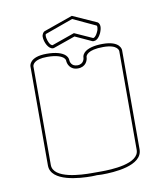

<svg xmlns="http://www.w3.org/2000/svg" viewBox="-81 -745 734 850"><g transform="rotate(-10 286.0 -320.5)"><path d="M375 -565 295 -601 193 -565C191 -565 182 -566 174 -589C171 -598 170 -604 170 -609C170 -619 173 -619 173 -619L298 -664L399 -617C400 -617 402 -615 402 -609C402 -604 401 -597 396 -587C386 -566 378 -565 376 -565ZM193 -551C196 -551 197 -552 198 -552L295 -586L369 -552C370 -551 373 -551 376 -551C384 -551 397 -556 409 -581C414 -593 416 -602 416 -609C416 -624 408 -629 406 -630L299 -678L169 -632C164 -631 156 -620 156 -609C156 -585 172 -551 193 -551ZM93 -44V-488C94 -494 100 -518 160 -518C204 -518 224 -508 233 -500C240 -493 240 -488 240 -488C240 -473 250 -444 286 -444C322 -444 332 -473 332 -488C333 -493 340 -518 412 -518C479 -518 479 -488 479 -488V-44C479 19 352 23 307 23H286H265C220 23 93 19 93 -44ZM492 -489C492 -492 491 -532 412 -532C373 -532 343 -524 328 -509C318 -499 318 -489 318 -488C318 -487 317 -458 286 -458C258 -458 254 -481 254 -488C254 -489 254 -499 244 -509C229 -524 199 -532 160 -532C81 -532 80 -492 80 -489V-44C80 30 210 37 263 37C276 37 284 36 286 36C292 36 297 37 309 37C362 37 492 30 492 -44Z"/></g></svg>

Font: Platiipus Light
Style: Light
Weight: 400
Version: Version 001.000